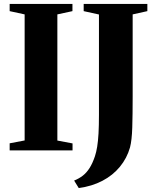

<svg xmlns="http://www.w3.org/2000/svg" viewBox="-20 -763 800 974"><path d="M105 -50.5V-690L29 -706.5V-743H347.5V-706.5L271 -690V-50L348 -35.5V0H29V-36ZM356 153Q381 143 400.2 128Q419.5 113 434.5 89.2Q449.5 65.5 461.5 30Q468.5 9 473 -18.8Q477.5 -46.5 479.8 -86.2Q482 -126 482 -181V-689.5L404.5 -706.5V-743H727.5V-706.5L653 -690V-272.5Q653 -181.5 651 -116.5Q649 -51.5 639.5 -15Q624 39.5 588.2 83Q552.5 126.5 499.5 154.2Q446.5 182 379.5 191Z"/></svg>

Font: Merriweather 96pt ExtraBold
Style: Regular
Weight: 800
Version: Version 2.100